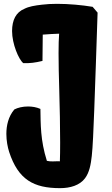

<svg xmlns="http://www.w3.org/2000/svg" viewBox="-20 -771 585 1002"><path d="M27.8 22C75.2 166.5 155.3 210.9 293.5 210.9C346.7 210.9 396 196.3 423.8 159.2C446.8 128.4 454.1 86.9 459 42.5C468.8 -43 476.1 -344.2 480.5 -441.4C482.4 -488.3 487.3 -638.2 489.3 -705.1L463.4 -735.4C408.2 -744.6 339.4 -751 277.3 -751C249.5 -751 222.7 -749.5 199.2 -746.6C161.6 -742.2 130.4 -737.3 106.4 -724.6C64 -707 43 -667 43 -608.9C43 -542 77.6 -460.4 101.6 -441.4C137.2 -440.4 163.6 -443.8 201.7 -453.1L203.1 -590.3C231.4 -592.8 263.2 -594.2 288.6 -595.2C286.6 -571.3 285.6 -535.6 285.6 -493.7C285.6 -438 287.1 -371.6 289.1 -306.6C292 -209 293.9 -107.4 293.9 -27.8C293.9 11.2 293.5 44.9 292.5 70.8C284.2 69.8 270 71.3 254.9 71.3C244.6 71.3 233.9 70.8 224.6 68.4C190.4 -40 192.4 -123 190.9 -202.6C169.9 -211.9 147.5 -215.3 126 -215.3C98.1 -215.3 72.3 -209 54.7 -199.7C23.4 -162.6 13.2 -115.7 13.2 -72.3C13.2 -36.1 20 -2.4 27.8 22Z"/></svg>

Font: Kavoon
Style: Regular
Weight: 400
Designer: Viktoriya Grabowska
Foundry: Viktoriya Grabowska
Version: Version 1.002